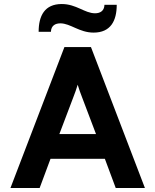

<svg xmlns="http://www.w3.org/2000/svg" viewBox="-20 -934 772 954"><path d="M445 -772C530 -772 560 -831 560 -910H499C498 -879 477 -868 452 -868C401 -868 359 -914 287 -914C202 -914 172 -856 172 -776H233C234 -807 255 -818 280 -818C330 -818 374 -772 445 -772ZM555 0H700L432 -700H300L32 0H177L231 -145H501ZM457 -268H275L344 -450C351 -468 361 -495 366 -513C371 -495 381 -468 388 -450Z"/></svg>

Font: Overpass ExtraBold
Style: Regular
Weight: 800
Designer: Delve Withrington, Thomas Jockin
Foundry: Delve Fonts
Version: Version 3.000;DELV;Overpass